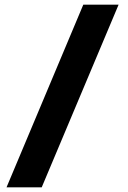

<svg xmlns="http://www.w3.org/2000/svg" viewBox="-20 -708 549 824"><path d="M337.5 -688H489L159 96H8Z"/></svg>

Font: League Spartan Black
Style: Regular
Weight: 900
Foundry: The League of Moveable Type
Version: Version 2.002